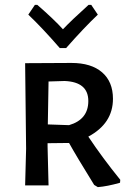

<svg xmlns="http://www.w3.org/2000/svg" viewBox="-20 -760 548 787"><path d="M225 -563Q153 -646 96 -700L123 -740H133Q202 -680 238 -640Q273 -677 343 -740H354L381 -700Q324 -646 251 -563ZM342 -200Q400 -113 473 -23L472 -11Q420 4 381 7L366 -2Q293 -120 263 -174L175 -173V-159L179 0H83L87 -150L83 -501L273 -502Q354 -502 398.5 -463.5Q443 -425 443 -355Q443 -254 342 -200ZM179 -426 176 -250 263 -247Q342 -270 342 -346Q342 -424 245 -428Z"/></svg>

Font: Alegreya Sans SC Medium
Style: Regular
Weight: 500
Designer: Juan Pablo del Peral
Foundry: Huerta Tipografica
Version: Version 2.001;PS 002.001;hotconv 1.0.88;makeotf.lib2.5.64775